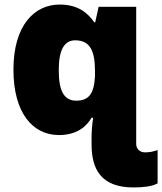

<svg xmlns="http://www.w3.org/2000/svg" viewBox="-20 -583 712 843"><path d="M242 -563C131 -563 39 -472 39 -277C39 -88 123 10 239 10C318 10 360 -28 382 -66H389C385 -39 382 -8 382 22V51C382 160 424 240 566 240C606 240 648 236 672 222V76C652 82 640 86 617 86C592 86 578 69 578 49V-553H413L398 -485H394C366 -525 324 -563 242 -563ZM310 -406C376 -406 397 -359 397 -271V-248C393 -173 371 -141 315 -141C260 -141 238 -185 238 -275C238 -360 260 -406 310 -406Z"/></svg>

Font: Noto Sans UI Black
Style: Regular
Weight: 900
Designer: Monotype Design Team
Foundry: Monotype Imaging Inc.
Version: Version 1.901